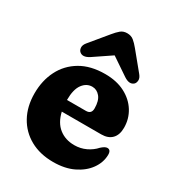

<svg xmlns="http://www.w3.org/2000/svg" viewBox="-165 -762 793 870"><g transform="rotate(30 231.5 -327.0)"><path d="M447 -285Q447 -247.5 427.5 -227.5Q408 -207.5 372.5 -207.5H166Q178 -155.5 210.8 -129.8Q243.5 -104 290.5 -104Q322.5 -104 350.5 -117.2Q378.5 -130.5 397.5 -152Q415.5 -168.5 427.5 -168.5Q446.5 -168.5 446 -141.5Q445 -102 420.2 -67.5Q395.5 -33 351 -11.5Q306.5 10 245.5 10Q176.5 10 125.2 -18.5Q74 -47 45.8 -98.2Q17.5 -149.5 17.5 -217.5Q17.5 -285 44.5 -338.2Q71.5 -391.5 123.8 -422.5Q176 -453.5 252 -453.5Q312 -453.5 355.8 -430.8Q399.5 -408 423.2 -369.8Q447 -331.5 447 -285ZM230 -374.5Q200 -374.5 180 -347.5Q160 -320.5 160 -265.5V-265H259Q287.5 -265 287.5 -294Q287.5 -334 270.8 -354.2Q254 -374.5 230 -374.5ZM155 -486.5Q123 -466 104.5 -483Q97 -490 96.2 -503Q95.5 -516 107.5 -530.5L183.5 -622.5Q198.5 -641 212 -652.2Q225.5 -663.5 245.5 -663.5Q266.5 -663.5 280.2 -652.2Q294 -641 309 -622.5L384.5 -530.5Q396.5 -516 395.8 -503Q395 -490 388 -483Q369 -465.5 337 -486.5L246 -548Z"/></g></svg>

Font: Fraunces 144pt S100
Style: Bold
Weight: 700
Version: Version 1.000; ttfautohint (v1.8.3)